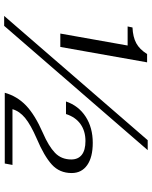

<svg xmlns="http://www.w3.org/2000/svg" viewBox="79 -824 748 947"><g transform="rotate(90 453.5 -350.0)"><path d="M204 -605H110L115 -629Q162 -631 192.5 -647.5Q223 -664 246 -701H287L211 -273H145ZM635 -187Q700 -215 733 -246.5Q766 -278 766 -327Q766 -361 743 -379Q720 -397 675 -397Q626 -397 591.5 -372.5Q557 -348 542 -301H480Q501 -363 555 -398Q609 -433 684 -433Q755 -433 794 -405.5Q833 -378 833 -329Q833 -269 791 -231Q749 -193 664 -157Q595 -127 561.5 -99.5Q528 -72 518 -37H793L786 1H437Q454 -60 500 -104Q546 -148 635 -187ZM671 -704H720L107 4H58Z"/></g></svg>

Font: Fahkwang Light
Style: Italic
Weight: 300
Italic angle: -10°
Version: Version 1.000; ttfautohint (v1.6)